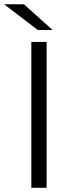

<svg xmlns="http://www.w3.org/2000/svg" viewBox="-36 -901 358 921"><path d="M114.3 0V-700H187.6V0ZM145.5 -757 -16.4 -880.6H78.6L216.3 -757Z"/></svg>

Font: Montserrat Thin
Style: Regular
Weight: 100
Designer: Julieta Ulanovsky
Foundry: Julieta Ulanovsky
Version: Version 9.000